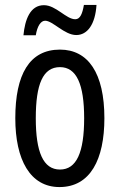

<svg xmlns="http://www.w3.org/2000/svg" viewBox="-20 -748 485 778"><path d="M75 -605H125C131 -642 145 -664 163 -664C194 -664 241 -606 289 -606C334 -606 366 -649 371 -728H320C314 -693 305 -670 285 -670C248 -670 207 -727 158 -727C102 -727 81 -668 75 -605ZM403 -269C403 -452 337 -547 223 -547C99 -547 42 -446 42 -269C42 -101 102 10 221 10C346 10 403 -102 403 -269ZM125 -269C125 -407 154 -476 223 -476C290 -476 321 -407 321 -269C321 -130 290 -61 223 -61C155 -61 125 -132 125 -269Z"/></svg>

Font: Noto Sans Lao Looped ExtraCondensed
Style: Regular
Weight: 400
Width: 2
Designer: Mark Frömberg, Ben Mitchell
Foundry: The Fontpad Ltd
Version: Version 1.002